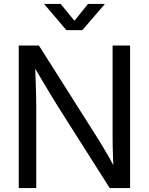

<svg xmlns="http://www.w3.org/2000/svg" viewBox="-20 -960 760 980"><path d="M75.7 0V-727.5H178.7L477.5 -255.9Q487.8 -239.7 503.2 -214.1Q518.6 -188.5 536.1 -158Q553.7 -127.4 569.8 -96.7L560.5 -83Q558.6 -112.3 557.1 -147.7Q555.7 -183.1 555.2 -214.6Q554.7 -246.1 554.7 -263.2V-727.5H644V0H540L273.9 -419.4Q261.7 -439 243.4 -469Q225.1 -499 200.9 -539.8Q176.8 -580.6 146.5 -631.8L158.2 -649.9Q160.6 -593.8 162.1 -548.8Q163.6 -503.9 164.3 -471.4Q165 -439 165 -420.4V0ZM289.6 -939.9 359.9 -854 429.2 -939.9H514.2V-938.5L400.4 -806.2H318.8L206.1 -938.5V-939.9Z"/></svg>

Font: Inter 28pt
Style: Regular
Weight: 400
Designer: Rasmus Andersson
Foundry: rsms
Version: Version 4.001;git-66647c0bb